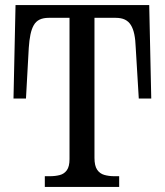

<svg xmlns="http://www.w3.org/2000/svg" viewBox="-20 -734 647 754"><path d="M156 0V-42H176Q197 -42 214.5 -46.5Q232 -51 242.5 -65.5Q253 -80 253 -109V-664H172Q150 -664 135.5 -657Q121 -650 112.5 -635Q104 -620 99.5 -598Q95 -576 93 -546L82 -347H33L41 -714H566L574 -347H525L513 -547Q512 -577 507.5 -599Q503 -621 494 -635.5Q485 -650 470.5 -657Q456 -664 434 -664H351V-114Q351 -83 361.5 -67.5Q372 -52 390 -47Q408 -42 429 -42H448V0Z"/></svg>

Font: Noto Serif SemiCondensed
Style: Regular
Weight: 400
Width: 4
Designer: Monotype Design Team
Foundry: Monotype Imaging Inc.
Version: Version 2.013